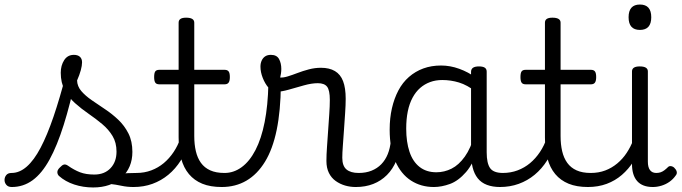

<svg xmlns="http://www.w3.org/2000/svg" viewBox="-109 -808 3008 847"><path d="M-57 17Q-73 17 -81 7.5Q-89 -2 -89 -14Q-89 -26 -81.5 -35.5Q-74 -45 -58 -45Q-23 -45 9 -73Q41 -101 70 -156Q99 -211 127 -293Q155 -375 183 -483L227 -471Q201 -349 172 -257Q143 -165 109.5 -104Q76 -43 35 -13Q-6 17 -57 17ZM302 19Q258 19 218.5 6Q179 -7 151 -32Q144 -39 144 -49Q144 -59 156 -70Q165 -80 173 -82Q181 -84 191 -77Q218 -58 244 -48Q270 -38 307 -38Q352 -38 378.5 -66Q405 -94 405 -139Q405 -179 387.5 -208Q370 -237 342 -260.5Q314 -284 282 -306Q250 -328 222 -353Q194 -378 176.5 -410.5Q159 -443 159 -487Q159 -519 174 -542.5Q189 -566 217 -566Q234 -566 243.5 -557.5Q253 -549 253 -533Q253 -519 247.5 -498.5Q242 -478 231 -453Q232 -427 249.5 -406.5Q267 -386 295 -366.5Q323 -347 354 -326.5Q385 -306 412.5 -280Q440 -254 457.5 -219.5Q475 -185 475 -138Q475 -68 427.5 -24.5Q380 19 302 19ZM480 17Q452 17 426.5 11.5Q401 6 377 3.5Q353 1 326 12L347 -14Q383 -30 407.5 -36.5Q432 -43 452 -44Q472 -45 493 -45Q502 -45 505 -35.5Q508 -26 505.5 -14Q503 -2 496 7.5Q489 17 480 17Z M480 17Q468 17 462 7.5Q456 -2 457 -14Q458 -26 467 -35.5Q476 -45 493 -45Q528 -45 558.5 -56.5Q589 -68 613.5 -88.5Q638 -109 657 -137.5Q676 -166 687 -199Q692 -212 702.5 -211Q713 -210 721 -202Q729 -194 725 -183Q712 -137 688.5 -100Q665 -63 633.5 -37Q602 -11 563.5 3Q525 17 480 17Z M869 17Q819 17 783.5 2.5Q748 -12 724.5 -40Q701 -68 690 -109Q679 -150 679 -202V-436H594Q581 -436 576 -443.5Q571 -451 571 -468Q571 -486 576 -493Q581 -500 594 -500H679V-708Q679 -719 687 -724.5Q695 -730 712 -730Q730 -730 739 -724.5Q748 -719 748 -708V-500H882Q894 -500 899.5 -493Q905 -486 905 -468Q905 -451 899.5 -443.5Q894 -436 882 -436H748V-208Q748 -171 755 -141Q762 -111 777.5 -89.5Q793 -68 818.5 -56.5Q844 -45 881 -45Q893 -45 899 -35.5Q905 -26 904 -14Q903 -2 894.5 7.5Q886 17 869 17Z M869 17Q854 17 848 7.5Q842 -2 844.5 -14Q847 -26 856.5 -35.5Q866 -45 882 -45Q922 -45 957 -70.5Q992 -96 1018 -146Q1044 -196 1058.5 -269.5Q1073 -343 1075 -438Q1075 -447 1083.5 -451Q1092 -455 1102.5 -454.5Q1113 -454 1121.5 -449Q1130 -444 1130 -434Q1129 -319 1111.5 -234.5Q1094 -150 1060 -94.5Q1026 -39 978 -11Q930 17 869 17Z M1460 17Q1436 17 1413.5 10.5Q1391 4 1372 -9.5Q1353 -23 1342 -45Q1331 -67 1331 -98Q1331 -125 1333.5 -159.5Q1336 -194 1338.5 -231.5Q1341 -269 1343.5 -304.5Q1346 -340 1346 -367Q1346 -410 1334 -425.5Q1322 -441 1293 -441Q1266 -441 1232 -431.5Q1198 -422 1165 -412.5Q1132 -403 1108 -403Q1091 -403 1075.5 -421Q1060 -439 1050 -464.5Q1040 -490 1040 -514Q1040 -529 1045.5 -541Q1051 -553 1061 -559.5Q1071 -566 1086 -566Q1112 -566 1122 -547.5Q1132 -529 1132 -504Q1132 -494 1130.5 -484Q1129 -474 1127 -466Q1141 -465 1160.5 -471Q1180 -477 1203.5 -486Q1227 -495 1253.5 -502Q1280 -509 1307 -509Q1344 -509 1368.5 -494.5Q1393 -480 1404.5 -450Q1416 -420 1416 -372Q1416 -345 1413.5 -309Q1411 -273 1408.5 -235.5Q1406 -198 1403.5 -165.5Q1401 -133 1401 -112Q1401 -76 1419.5 -60.5Q1438 -45 1473 -45Q1485 -45 1491.5 -35.5Q1498 -26 1497 -14Q1496 -2 1487 7.5Q1478 17 1460 17Z M1461 17Q1449 17 1443 7.5Q1437 -2 1438 -14Q1439 -26 1448 -35.5Q1457 -45 1474 -45Q1505 -45 1530 -55Q1555 -65 1573 -83.5Q1591 -102 1601.5 -128Q1612 -154 1615 -186Q1616 -199 1627 -203.5Q1638 -208 1648.5 -203.5Q1659 -199 1658 -186Q1655 -137 1639.5 -99.5Q1624 -62 1598 -36Q1572 -10 1537.5 3.5Q1503 17 1461 17Z M1805 17Q1748 17 1704 -11.5Q1660 -40 1635 -96.5Q1610 -153 1610 -236Q1610 -287 1620 -330.5Q1630 -374 1648.5 -409Q1667 -444 1695 -468.5Q1723 -493 1758.5 -506Q1794 -519 1837 -519Q1877 -519 1917 -504.5Q1957 -490 1991 -465V-403Q1952 -433 1916 -444Q1880 -455 1842 -455Q1813 -455 1788.5 -446Q1764 -437 1744.5 -420Q1725 -403 1711 -377Q1697 -351 1690 -317Q1683 -283 1683 -240Q1683 -182 1697.5 -138.5Q1712 -95 1742 -71.5Q1772 -48 1816 -48Q1851 -48 1883 -64Q1915 -80 1941.5 -117Q1968 -154 1985 -215L2003 -163Q1981 -88 1947 -49Q1913 -10 1876 3.5Q1839 17 1805 17ZM2097 17Q2064 17 2039 7.5Q2014 -2 1998.5 -21.5Q1983 -41 1976 -69.5Q1969 -98 1969 -136V-491Q1969 -503 1977.5 -509Q1986 -515 2004 -515Q2021 -515 2029.5 -509.5Q2038 -504 2038 -492V-136Q2038 -88 2053 -66.5Q2068 -45 2110 -45Q2118 -45 2122.5 -35.5Q2127 -26 2126 -14Q2125 -2 2118 7.5Q2111 17 2097 17Z M2096 17Q2084 17 2078 7.5Q2072 -2 2073 -14Q2074 -26 2083 -35.5Q2092 -45 2109 -45Q2144 -45 2174.5 -56.5Q2205 -68 2229.5 -88.5Q2254 -109 2273 -137.5Q2292 -166 2303 -199Q2308 -212 2318.5 -211Q2329 -210 2337 -202Q2345 -194 2341 -183Q2328 -137 2304.5 -100Q2281 -63 2249.5 -37Q2218 -11 2179.5 3Q2141 17 2096 17Z M2485 17Q2435 17 2399.5 2.5Q2364 -12 2340.5 -40Q2317 -68 2306 -109Q2295 -150 2295 -202V-436H2210Q2197 -436 2192 -443.5Q2187 -451 2187 -468Q2187 -486 2192 -493Q2197 -500 2210 -500H2295V-708Q2295 -719 2303 -724.5Q2311 -730 2328 -730Q2346 -730 2355 -724.5Q2364 -719 2364 -708V-500H2498Q2510 -500 2515.5 -493Q2521 -486 2521 -468Q2521 -451 2515.5 -443.5Q2510 -436 2498 -436H2364V-208Q2364 -171 2371 -141Q2378 -111 2393.5 -89.5Q2409 -68 2434.5 -56.5Q2460 -45 2497 -45Q2509 -45 2515 -35.5Q2521 -26 2520 -14Q2519 -2 2510.5 7.5Q2502 17 2485 17Z M2484 17Q2472 17 2466 7.5Q2460 -2 2461 -14Q2462 -26 2471 -35.5Q2480 -45 2497 -45Q2532 -45 2561 -56Q2590 -67 2614 -87Q2638 -107 2655.5 -133.5Q2673 -160 2684 -189Q2689 -202 2699 -201Q2709 -200 2716.5 -191Q2724 -182 2721 -172Q2708 -131 2686 -96.5Q2664 -62 2634.5 -36.5Q2605 -11 2567.5 3Q2530 17 2484 17Z M2771 17Q2725 17 2702 -9Q2679 -35 2679 -84V-493Q2679 -504 2687.5 -509.5Q2696 -515 2713 -515Q2731 -515 2740 -509.5Q2749 -504 2749 -493V-95Q2749 -70 2758.5 -57.5Q2768 -45 2786 -45Q2797 -45 2805.5 -48Q2814 -51 2822 -57Q2830 -63 2839 -72Q2845 -77 2854 -74.5Q2863 -72 2868 -65Q2875 -58 2876.5 -49.5Q2878 -41 2872 -34Q2861 -18 2845 -6.5Q2829 5 2809.5 11Q2790 17 2771 17ZM2714 -676Q2689 -676 2676.5 -690Q2664 -704 2664 -732Q2664 -760 2676.5 -774Q2689 -788 2714 -788Q2739 -788 2751.5 -774Q2764 -760 2764 -732Q2764 -704 2751.5 -690Q2739 -676 2714 -676Z"/></svg>

Font: Playwrite BR Light
Style: Regular
Weight: 300
Version: Version 1.003